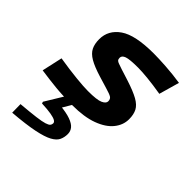

<svg xmlns="http://www.w3.org/2000/svg" viewBox="-207 -625 1029 1029"><g transform="rotate(45 307.0 -110.5)"><path d="M521 -148Q521 -104 491 -67Q461 -30 401.5 -8Q342 14 253 14Q180 14 125 8.5Q70 3 8 -6L34 -123Q108 -111 167 -105Q226 -99 258 -99Q326 -99 350 -110Q374 -121 374 -137Q374 -154 362.5 -161.5Q351 -169 316 -179L250 -199Q191 -217 159.5 -235.5Q128 -254 116 -278.5Q104 -303 104 -338Q104 -407 164.5 -449Q225 -491 365 -491Q402 -491 457 -487.5Q512 -484 572 -475L539 -359Q479 -369 433.5 -373.5Q388 -378 360 -378Q296 -378 274 -370Q252 -362 252 -346Q252 -335 256.5 -329.5Q261 -324 273 -320Q285 -316 305 -309L368 -289Q430 -269 463 -250.5Q496 -232 508.5 -208Q521 -184 521 -148ZM206 -16H268L193 111L205 60Q258 65 288.5 76Q319 87 332 103Q345 119 345 140Q345 165 335.5 185.5Q326 206 297 222Q268 238 209.5 250Q151 262 53 270L52 206Q121 200 160.5 195Q200 190 219 184Q238 178 243.5 171Q249 164 249 155Q249 146 238 139.5Q227 133 201.5 128.5Q176 124 131 122L128 112Z"/></g></svg>

Font: Intel One Mono Light
Style: Italic
Weight: 300
Italic angle: -16°
Monospace: yes
Designer: Fred Shallcrass
Foundry: Frere-Jones Type LLC
Version: Version 1.004